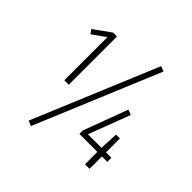

<svg xmlns="http://www.w3.org/2000/svg" viewBox="-206 -920 1162 1162"><g transform="rotate(45 374.5 -339.0)"><path d="M210 -684V-271H172V-640L87 -580L68 -606L177 -684ZM526 -746 559 -733 225 68 192 54ZM705 -141V-106H659V0H620V-106H466V-136L572 -420L605 -407L504 -141H620L626 -260H659V-141Z"/></g></svg>

Font: Fira Sans Extra Condensed ExtraLight
Style: Regular
Weight: 275
Width: 1
Designer: Carrois Corporate & Edenspiekermann AG
Foundry: Carrois Corporate GbR & Edenspiekermann AG
Version: Version 4.203